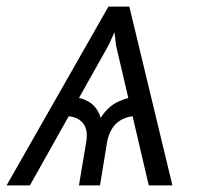

<svg xmlns="http://www.w3.org/2000/svg" viewBox="-35 -559 614 579"><path d="M413.6 0 314.9 -421.9 301.3 -539.1H355L484.9 0ZM203.1 0 225.1 -131.3Q231.4 -167.5 215.1 -187.7Q198.7 -208 164.1 -209L173.8 -267.1Q206.5 -267.1 232.2 -252.4Q257.8 -237.8 268.6 -203.6Q290.5 -237.8 321.3 -252.4Q352.1 -267.1 384.8 -267.1L375 -209Q351.6 -208.5 333.5 -199.2Q315.4 -189.9 304 -172.6Q292.5 -155.3 288.1 -131.3L266.6 0ZM-15.1 0 292 -539.1H345.7L292 -421.9L55.2 0Z"/></svg>

Font: Inter 18pt Light
Style: Italic
Weight: 300
Italic angle: -9.3988°
Designer: Rasmus Andersson
Foundry: rsms
Version: Version 4.001;git-66647c0bb